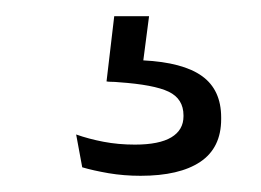

<svg xmlns="http://www.w3.org/2000/svg" viewBox="-20 -26 322 237"><path d="M121 -6H164L154.5 67L127.5 48Q133.5 48 141.5 48Q149.5 48 156.5 48.5Q206 51 229.5 68Q253 85 253 119V121Q253 156.5 227.2 173.8Q201.5 191 153.5 191Q133 191 114 187.8Q95 184.5 81.5 180.5L74 140Q89.5 145.5 107.8 149Q126 152.5 146.5 152.5Q176.5 152.5 191.5 143.5Q206.5 134.5 206.5 117.5V116.5Q206.5 96 188.2 87.2Q170 78.5 126.5 75.5Q121.5 75 117.8 75Q114 75 111.5 74.5Z"/></svg>

Font: Anek Malayalam Medium Light
Style: Regular
Weight: 300
Version: Version 1.003